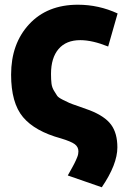

<svg xmlns="http://www.w3.org/2000/svg" viewBox="-20 -578 525 813"><path d="M196 -265Q196 -241 198 -224.5Q200 -208 208.5 -194Q217 -180 222 -172.5Q227 -165 246 -155.5Q265 -146 274 -142Q283 -138 314 -127.5Q345 -117 360 -111Q424 -86 450.5 -50Q477 -14 477 46Q477 118 411 215L267 165Q270 160 276.5 148Q283 136 286 131Q289 126 294 116Q299 106 301.5 100.5Q304 95 307 87.5Q310 80 311 74Q312 68 312 63Q312 44 296.5 32.5Q281 21 238 8Q128 -22 77.5 -82Q27 -142 27 -262Q27 -393 103.5 -475.5Q180 -558 310 -558Q398 -558 478 -521L438 -381Q371 -408 320 -408Q260 -408 228 -370.5Q196 -333 196 -265Z"/></svg>

Font: Repo
Style: ExtraBold
Weight: 800
Designer: Stefan Peev
Foundry: Context Ltd
Version: Version 001.000